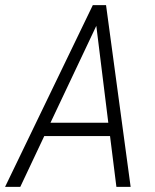

<svg xmlns="http://www.w3.org/2000/svg" viewBox="-51 -731 608 751"><path d="M146.5 -251H372.6L325.7 -629.9ZM379.4 -198.7H122.1L28.3 0H-31.2L312 -710.9H363.8L460 0H404.3Z"/></svg>

Font: MAUL Condensed Light Italic
Style: Light Italic
Weight: 300
Italic angle: -12°
Designer: MAUL
Version: Version 1.0; 2020; ttfautohint (v1.8.3)